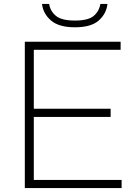

<svg xmlns="http://www.w3.org/2000/svg" viewBox="-20 -951 688 971"><path d="M105.5 0V-740H590V-699H151V-401H539.5V-359.5H151V-41H595V0ZM359 -813Q277.5 -813 237.8 -847.5Q198 -882 192.5 -931H228.5Q234.5 -894 263.2 -870.5Q292 -847 359 -847Q426 -847 453.8 -870.5Q481.5 -894 487.5 -931H523.5Q518 -881.5 479.2 -847.2Q440.5 -813 359 -813Z"/></svg>

Font: Encode Sans Expanded ExtraLight
Style: Regular
Weight: 200
Width: 7
Designer: Multiple Designers
Foundry: Impallari Type
Version: Version 3.000; ttfautohint (v1.8.3) -l 8 -r 50 -G 200 -x 14 